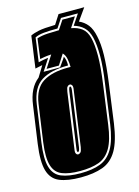

<svg xmlns="http://www.w3.org/2000/svg" viewBox="-118 -770 609 844"><g transform="rotate(-15 186.5 -348.5)"><path d="M144 11Q84 11 47.5 -4Q11 -19 -1 -60.5Q-13 -102 -2 -181L22 -350Q32 -426 77 -461L107 -510L74 -503Q76 -519 80 -547Q84 -575 88 -603.5Q92 -632 94 -648Q108 -655 131.5 -660Q155 -665 207 -666L234 -708H351L312 -653Q335 -643 350.5 -623.5Q366 -604 373 -569Q381 -535 380 -483Q379 -431 369 -358L345 -182Q334 -103 309.5 -61Q285 -19 244 -4Q203 11 144 11ZM147 -7Q201 -7 237.5 -21Q274 -35 296 -73Q318 -111 328 -182L352 -358Q363 -433 363 -484Q363 -535 355 -568Q347 -600 329 -617Q311 -634 285 -641L317 -689H240L213 -648Q175 -648 150 -645.5Q125 -643 110 -635Q109 -624 105.5 -601Q102 -578 99 -556Q96 -534 95 -526Q104 -528 116 -530.5Q128 -533 140 -534L105 -480H180L194 -500Q198 -505 201.5 -510.5Q205 -516 208 -521Q217 -504 216 -479H213Q138 -479 94 -451.5Q50 -424 39 -350L15 -181Q5 -110 16 -72Q27 -34 60 -20.5Q93 -7 147 -7ZM148 -17Q97 -17 66 -29.5Q35 -42 24.5 -77.5Q14 -113 23 -181L47 -350Q57 -418 99 -444Q141 -470 212 -470H225Q225 -488 221.5 -506.5Q218 -525 207 -536L177 -489H121L157 -545Q138 -544 126.5 -542Q115 -540 105 -538L117 -629Q138 -636 166 -637.5Q194 -639 213 -639H217L244 -680H301L271 -634Q300 -629 319 -614.5Q338 -600 346 -569Q354 -538 354 -487Q354 -436 343 -358L319 -182Q310 -114 289 -78Q268 -42 233.5 -29.5Q199 -17 148 -17ZM159 -90Q164 -90 170 -96Q174 -101 177 -118L212 -368Q215 -383 211 -390Q207 -396 202 -396Q195 -396 190 -390Q187 -387 186 -381.5Q185 -376 183 -368L148 -118Q145 -101 149 -96Q152 -90 159 -90ZM160 -100Q157 -100 157 -104Q155 -107 157 -118L192 -368Q195 -387 200 -387Q207 -387 204 -368L169 -118Q168 -113 167 -109.5Q166 -106 165 -104Q162 -100 160 -100Z"/></g></svg>

Font: Alumni Sans Collegiate One
Style: Italic
Weight: 400
Italic angle: -8°
Designer: Robert E. Leuschke
Foundry: Robert E. Leuschke
Version: Version 1.100